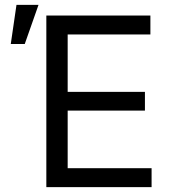

<svg xmlns="http://www.w3.org/2000/svg" viewBox="-20 -771 700 791"><path d="M170.9 -707H599.6V-628.9H258.8V-392.6H577.1V-315.4H258.8V-78.1H604.5V0H170.9ZM47.9 -751H138.7L82 -589.8H24.4Z"/></svg>

Font: Pretendard
Style: Regular
Weight: 400
Designer: Base glyphs from Inter by Rasmus Andersson; Hangeul glyphs from Noto Sans CJK(Source Han Sans) by Jang Soo-young and Kan
Foundry: Kil Hyung-jin
Version: Version 1.309